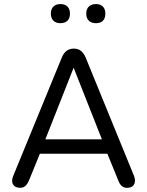

<svg xmlns="http://www.w3.org/2000/svg" viewBox="-20 -916 724 944"><path d="M73 7C93 9 109 3 123 -30L176 -160H508L561 -30C570 -5 585 11 612 7C642 4 650 -23 639 -51L402 -631C388 -666 367 -677 343 -677C318 -677 297 -666 283 -631L45 -51C31 -17 46 5 73 7ZM342 -583 481 -231H203ZM452 -802C482 -802 498 -819 498 -849C498 -879 481 -896 452 -896C422 -896 404 -879 404 -849C404 -819 422 -802 452 -802ZM277 -802C307 -802 324 -819 324 -849C324 -879 307 -896 277 -896C248 -896 230 -879 230 -849C230 -819 248 -802 277 -802Z"/></svg>

Font: SN Pro Book
Style: Regular
Weight: 350
Designer: Tobias Whetton
Foundry: Supernotes
Version: Version 1.003;Glyphs 3.3 (3324)